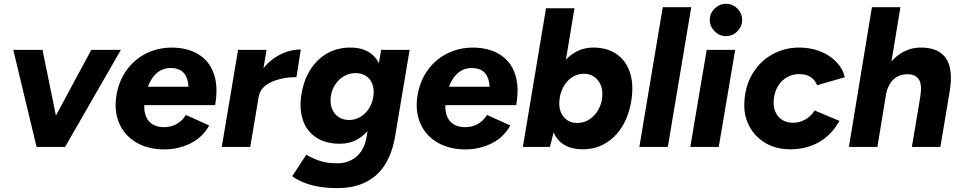

<svg xmlns="http://www.w3.org/2000/svg" viewBox="-20 -757 4952 989"><path d="M450.2 -500H602.6L315.1 0H181ZM48.4 -500H199.1L300.8 0H168.4Z M580.1 -267Q592.8 -343.4 635.7 -400.5Q678.6 -457.6 743.5 -486.6Q808.4 -515.6 885.4 -511.3Q961.4 -506.2 1012.6 -470.4Q1063.7 -434.6 1083.8 -370Q1103.9 -305.4 1088.1 -215.6H723.3Q721.6 -179.9 733.1 -154.7Q744.6 -129.4 766.1 -116.5Q787.6 -103.7 817.2 -102.2Q856.8 -100.1 888.9 -117.7Q920.9 -135.4 937.1 -165.1L1057.7 -110.6Q1019.9 -43.4 950.3 -13.2Q880.7 17.1 804.6 12Q726.8 6.9 671.1 -29.9Q615.4 -66.8 591.3 -128.8Q567.1 -190.7 580.1 -267ZM865.6 -406.4Q822.9 -408.6 790.9 -383.2Q759 -357.7 741.7 -310.3H951Q948.7 -354.7 928.1 -379.5Q907.5 -404.3 865.6 -406.4Z M1206.3 -500H1353L1269 0H1122.3ZM1529.4 -502 1507.1 -359.6Q1432.1 -359.6 1376.5 -333.8Q1320.9 -307.9 1312.4 -258.5L1272.1 -257.9Q1285.1 -334.9 1325.1 -390.3Q1365.1 -445.6 1419.1 -473.8Q1473.2 -502 1529.4 -502Z M1492.8 156.3 1485.2 150.7 1557.7 39.9Q1563.4 42.9 1568.2 45.9Q1598.9 62.8 1633.1 73.4Q1667.3 84.1 1717.7 84.1Q1775.7 84.1 1816.2 49.7Q1856.8 15.3 1868.1 -50.9L1943.3 -500H2090L2015.4 -55.6Q2000.7 30.6 1963.7 90.1Q1926.7 149.5 1864.9 180.7Q1803.2 212 1715.9 212Q1577.7 212 1492.8 156.3ZM1533.8 -277.2Q1546.6 -349.4 1581.3 -402.3Q1616.1 -455.2 1668.1 -483.6Q1720.1 -512 1784.1 -512Q1852.4 -512 1893.3 -479.4Q1934.2 -446.7 1946.8 -388.2Q1959.4 -329.7 1945.9 -251.8Q1933.2 -178.6 1903.8 -125.8Q1874.4 -72.9 1830.3 -44.8Q1786.2 -16.6 1729.9 -16.6Q1657.4 -16.6 1608.3 -49Q1559.1 -81.4 1539.6 -140.6Q1520.1 -199.7 1533.8 -277.2ZM1902.6 -256.9Q1908.7 -292.3 1899.1 -320.8Q1889.5 -349.3 1866.4 -364.9Q1843.3 -380.6 1811.4 -380.6Q1780.4 -380.6 1753.7 -365.6Q1726.9 -350.7 1708.6 -324.2Q1690.2 -297.8 1684.6 -264.1Q1678.9 -228.5 1689.1 -199.8Q1699.2 -171.2 1722.8 -155.1Q1746.4 -138.9 1778.3 -138.9Q1808.3 -138.9 1834.7 -154Q1861.1 -169.1 1879 -195.7Q1896.9 -222.2 1902.6 -256.9Z M2131.1 -267Q2143.8 -343.4 2186.7 -400.5Q2229.6 -457.6 2294.5 -486.6Q2359.4 -515.6 2436.4 -511.3Q2512.4 -506.2 2563.6 -470.4Q2614.7 -434.6 2634.8 -370Q2654.9 -305.4 2639.1 -215.6H2274.3Q2272.6 -179.9 2284.1 -154.7Q2295.6 -129.4 2317.1 -116.5Q2338.6 -103.7 2368.2 -102.2Q2407.8 -100.1 2439.9 -117.7Q2471.9 -135.4 2488.1 -165.1L2608.7 -110.6Q2570.9 -43.4 2501.3 -13.2Q2431.7 17.1 2355.6 12Q2277.8 6.9 2222.1 -29.9Q2166.4 -66.8 2142.3 -128.8Q2118.1 -190.7 2131.1 -267ZM2416.6 -406.4Q2373.9 -408.6 2341.9 -383.2Q2310 -357.7 2292.7 -310.3H2502Q2499.7 -354.7 2479.1 -379.5Q2458.5 -404.3 2416.6 -406.4Z M2792.5 -714.4H2939.2L2836 -93L2812.7 0H2673.3ZM3233.9 -252.7Q3224.5 -175.2 3190.7 -115.2Q3156.9 -55.2 3103.3 -21.6Q3049.6 12 2981.7 12Q2881.3 12 2840.4 -57.7Q2799.5 -127.4 2815.4 -246.2Q2824.8 -330.6 2855.1 -390.4Q2885.3 -450.3 2932 -481.1Q2978.6 -512 3036.4 -512Q3105.8 -512 3154 -479.7Q3202.2 -447.4 3223.1 -388.7Q3244 -330.1 3233.9 -252.7ZM2861.6 -240.3Q2856.6 -189.1 2882.3 -156.4Q2908.1 -123.6 2953.6 -123.6Q2988 -123.6 3016.1 -142Q3044.2 -160.3 3061.7 -191.4Q3079.3 -222.6 3082.2 -258.8Q3086.5 -310.1 3059.6 -343.6Q3032.8 -377.1 2987.3 -377.1Q2953.4 -377.1 2925.8 -358.5Q2898.2 -339.8 2881.3 -308.2Q2864.5 -276.6 2861.6 -240.3Z M3393.9 -720H3540.6L3420 0H3273.3Z M3620.2 -500H3766.9L3682.3 0H3535.7ZM3636.1 -654.1Q3636.1 -688.4 3661.1 -712.9Q3686.1 -737.4 3719.4 -737.4Q3753.7 -737.4 3778.2 -712.9Q3802.7 -688.4 3802.7 -654.1Q3802.7 -620.8 3778.2 -595.8Q3753.7 -570.8 3719.4 -570.8Q3686.1 -570.8 3661.1 -595.8Q3636.1 -620.8 3636.1 -654.1Z M3814.2 -229.4Q3817.6 -312.4 3855.9 -376.7Q3894.2 -440.9 3957.5 -476.5Q4020.7 -512 4097.2 -512Q4155.8 -512 4205.3 -492.4Q4254.7 -472.9 4288 -438.2Q4321.3 -403.4 4331.7 -359.2L4189.3 -317.9Q4177.6 -346.4 4154.5 -360.9Q4131.3 -375.4 4096.9 -375.4Q4061.7 -375.4 4032.6 -358.5Q4003.6 -341.6 3985.9 -310.9Q3968.2 -280.3 3965.4 -240.2Q3962.6 -207.9 3973.8 -181.7Q3984.9 -155.4 4008.2 -140Q4031.5 -124.6 4065 -124.6Q4099.8 -124.6 4129.6 -142.3Q4159.4 -159.9 4175.9 -188L4303.9 -134.3Q4263.7 -61.8 4198.8 -24.9Q4134 12 4051 12Q3976.8 12 3921.9 -20.9Q3866.9 -53.8 3838.7 -108.9Q3810.6 -164 3814.2 -229.4Z M4471.3 -720H4618L4499.4 0H4352.8ZM4720.1 -256.6 4868.2 -263.8 4823.8 0H4677.1ZM4658.7 -374.4Q4610.9 -375.8 4581.3 -346.9Q4551.7 -317.9 4542.2 -262.9L4496.5 -264.1Q4509.8 -341.9 4542 -397.7Q4574.2 -453.4 4620.9 -482.7Q4667.6 -512 4723.4 -512Q4815.9 -512 4853.4 -455.7Q4890.8 -399.3 4871.8 -285.4L4867.1 -256.6H4720.1Q4730.4 -318.8 4714.4 -345.9Q4698.3 -372.9 4658.7 -374.4Z"/></svg>

Font: Oak Sans Light Italic
Style: Regular
Weight: 400
Italic angle: -9.5°
Foundry: Erik Kennedy, Walven
Version: Version 1.000;Glyphs 3.1.2 (3151)